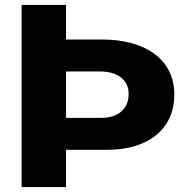

<svg xmlns="http://www.w3.org/2000/svg" viewBox="-20 -762 774 782"><path d="M690 -377C690 -528 560 -601 398 -601H249V-742H68V0H249V-152H419C578 -152 690 -232 690 -377ZM504 -379C504 -318 461 -282 393 -282H249V-471H387C455 -471 504 -440 504 -379Z"/></svg>

Font: 18Franklin
Style: Bold
Weight: 700
Designer: Pablo Impallari, Rodrigo Fuenzalida (Modified by Dan O. Williams)
Version: Version 0.025;PS 000.025;hotconv 1.0.88;makeotf.lib2.5.64775